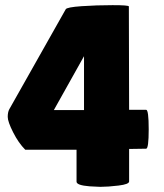

<svg xmlns="http://www.w3.org/2000/svg" viewBox="-20 -725 638 745"><path d="M547 -299Q557 -299 557 -223.5Q557 -148 547 -148L481 -147V-21Q481 -10 440 -5Q399 0 369 0L328 -2Q277 -6 277 -20V-144H78Q52 -170 31 -211.5Q10 -253 10 -271.5Q10 -290 16 -301L235 -689Q239 -697 296.5 -701Q354 -705 417 -705Q480 -705 480 -700L481 -299ZM306 -298V-507L189 -298Z"/></svg>

Font: Lilita One
Style: Regular
Weight: 400
Designer: Juan Montoreano
Foundry: Juan Montoreano
Version: Version 1.002